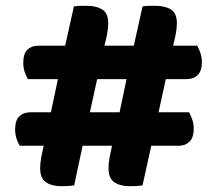

<svg xmlns="http://www.w3.org/2000/svg" viewBox="-20 -636 745 660"><path d="M550 -364 525 -250H630Q635 -241 640.5 -226Q646 -211 646 -194Q646 -163 631.5 -149Q617 -135 594 -135H500L470 1Q458 3 447.5 3.5Q437 4 426 4Q393 4 373 -9.5Q353 -23 353 -58Q353 -75 357 -96Q361 -117 365 -135H264L235 1Q223 3 212 3.5Q201 4 191 4Q158 4 138 -9.5Q118 -23 118 -58Q118 -75 122 -96Q126 -117 130 -135H48Q42 -144 37 -159Q32 -174 32 -191Q32 -222 46.5 -236Q61 -250 85 -250H155L179 -364H76Q70 -373 65 -388Q60 -403 60 -420Q60 -452 74.5 -465.5Q89 -479 112 -479H204L234 -614Q247 -616 258.5 -616Q270 -616 279 -616Q311 -616 331.5 -603.5Q352 -591 352 -556Q352 -538 348 -518Q344 -498 339 -479H440L470 -614Q482 -616 493.5 -616Q505 -616 514 -616Q547 -616 567.5 -603.5Q588 -591 588 -556Q588 -538 584 -518Q580 -498 575 -479H658Q663 -470 668.5 -455Q674 -440 674 -423Q674 -392 659.5 -378Q645 -364 621 -364ZM289 -250H391L415 -364H314Z"/></svg>

Font: Baloo Thambi 2
Style: Bold
Weight: 700
Designer: Aadarsh Rajan and Ek Type
Foundry: Ek Type
Version: Version 1.640;hotconv 1.0.111;makeotfexe 2.5.65597; ttfautoh